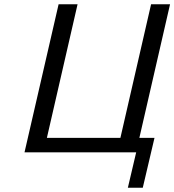

<svg xmlns="http://www.w3.org/2000/svg" viewBox="-20 -715 818 901"><path d="M95 0 255 -695H344L200 -68H545L689 -695H778L634 -68H705L650 166H580L619 0Z"/></svg>

Font: Coval
Style: Light Italic
Weight: 300
Foundry: Context Ltd
Version: Version 001.000